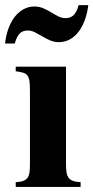

<svg xmlns="http://www.w3.org/2000/svg" viewBox="-40 -737 368 757"><path d="M22 0V-19Q41.5 -19.5 52.7 -24.2Q64 -28.8 69.6 -37.6Q75.2 -46.4 76.7 -60.1Q78.1 -73.7 78.1 -92.8V-377Q78.1 -400.9 76.4 -415.5Q74.7 -430.2 68.8 -438.5Q63 -446.8 51.8 -450.2Q40.5 -453.6 22 -456.1V-474.1H220.2V-92.8Q220.2 -73.7 221.9 -60.1Q223.6 -46.4 229.5 -37.6Q235.4 -28.8 246.8 -24.2Q258.3 -19.5 277.8 -19V0ZM308.1 -716.8Q304.2 -684.6 294.4 -658Q284.7 -631.3 269.8 -611.8Q254.9 -592.3 235.1 -581.5Q215.3 -570.8 191.9 -570.8Q173.3 -570.8 157.2 -577.9Q141.1 -585 126.5 -593.8Q111.8 -602.5 97.9 -609.6Q84 -616.7 68.8 -616.7Q50.3 -616.7 38.3 -605.5Q26.4 -594.2 18.1 -565.4H-20Q-16.6 -597.2 -6.8 -624Q2.9 -650.9 17.8 -670.2Q32.7 -689.5 52.5 -700.4Q72.3 -711.4 95.7 -711.4Q114.7 -711.4 130.9 -704.3Q147 -697.3 161.4 -688.5Q175.8 -679.7 189.7 -672.6Q203.6 -665.5 218.8 -665.5Q237.3 -665.5 249.8 -676.8Q262.2 -688 270 -716.8Z"/></svg>

Font: Tai Heritage Pro
Style: Bold
Weight: 700
Designer: Faah Baccam, Walt Agee, Victor Gaultney, Annie Olsen, Eric Hays
Foundry: SIL International
Version: Version 2.600